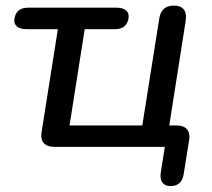

<svg xmlns="http://www.w3.org/2000/svg" viewBox="-20 -514 743 672"><path d="M542.7 89.8 556.9 0H169.8Q144.9 0 133.3 -13.3Q121.6 -26.5 125.5 -51.4L182.5 -411.9H72.7Q50.1 -411.9 38.8 -421.8Q27.5 -431.7 30.7 -449.7Q37.5 -487.1 77.8 -487.1H387.9Q410.8 -487.1 421.7 -477.1Q432.7 -467.1 429.8 -449.7Q423 -411.9 382.7 -411.9H276.5L223.4 -74.8H478L537.6 -450.2Q544.4 -494.4 589.2 -494.4Q613 -494.4 623.4 -480.7Q633.9 -467 630 -441.8L568.8 -51.8L544.9 -74.8H599Q623.2 -74.8 634.6 -61.3Q645.9 -47.7 642 -24L622.6 97Q615.9 137.3 576.2 137.3Q557.2 137.3 548.2 124.7Q539.2 112.1 542.7 89.8Z"/></svg>

Font: SN Pro Thin
Style: Italic
Weight: 200
Italic angle: -9°
Designer: Tobias Whetton
Foundry: Supernotes
Version: Version 1.003;Glyphs 3.3 (3324)